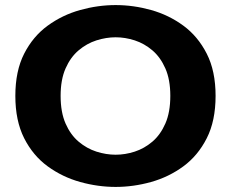

<svg xmlns="http://www.w3.org/2000/svg" viewBox="-20 -726 915 757"><path d="M436 11Q366 11 296 -8.5Q226 -28 168 -70.2Q110 -112.5 75.2 -181.2Q40.5 -250 40.5 -348Q40.5 -446 75.2 -514.2Q110 -582.5 168 -624.8Q226 -667 296 -686.5Q366 -706 436 -706Q506 -706 575.8 -686.5Q645.5 -667 703 -624.8Q760.5 -582.5 795.2 -514.2Q830 -446 830 -348Q830 -249.5 795.2 -181Q760.5 -112.5 703 -70.2Q645.5 -28 575.8 -8.5Q506 11 436 11ZM436 -116Q473.5 -116 511.2 -128.2Q549 -140.5 580.8 -167.5Q612.5 -194.5 632 -239Q651.5 -283.5 651.5 -348Q651.5 -412 632 -456.2Q612.5 -500.5 580.8 -527.5Q549 -554.5 511.2 -566.8Q473.5 -579 436 -579Q398.5 -579 360.2 -566.8Q322 -554.5 290 -527.5Q258 -500.5 238.5 -456.2Q219 -412 219 -348Q219 -283.5 238.5 -239Q258 -194.5 290 -167.5Q322 -140.5 360.2 -128.2Q398.5 -116 436 -116Z"/></svg>

Font: Trispace SemiExpanded
Style: Bold
Weight: 700
Width: 6
Designer: Tyler Finck
Foundry: Etcetera Type Company
Version: Version 1.210; ttfautohint (v1.8.3)